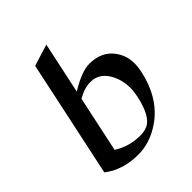

<svg xmlns="http://www.w3.org/2000/svg" viewBox="-188 -780 901 901"><g transform="rotate(-45 262.0 -330.0)"><path d="M209 5.9Q105 5.9 36.1 -48.3L160.2 -631.3L267.6 -664.6L212.9 -407.7Q295.4 -458.5 346.2 -458.5Q428.2 -458.5 469.2 -401.4Q498.5 -361.8 498.5 -308.6Q498.5 -286.1 493.2 -261.2Q461.4 -112.8 357.9 -43Q286.1 5.9 209 5.9ZM278.8 -50.8Q322.3 -50.8 346.2 -74.2Q379.4 -106 397.5 -191.4Q403.3 -218.3 403.3 -243.7Q403.3 -289.1 384.3 -328.6Q352.5 -394.5 290 -394.5Q249.5 -394.5 204.6 -368.2L145 -88.9Q204.1 -50.8 278.8 -50.8Z"/></g></svg>

Font: Balgruf
Style: Italic
Weight: 500
Italic angle: -12°
Designer: Paul James Miller
Foundry: High-Logic / Made with FontCreator
Version: Version 1.201;March 28, 2021;FontCreator 13.0.0.2683 64-bit